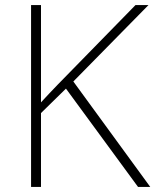

<svg xmlns="http://www.w3.org/2000/svg" viewBox="-20 -734 610 754"><path d="M570 0 268 -414 563 -714H512L206 -401C183 -377 161 -354 141 -332V-714H102V0H141V-290L239 -386L522 0Z"/></svg>

Font: Noto Sans Canadian Aboriginal ExtraLight
Style: Regular
Weight: 200
Designer: Monotype Design Team, Typotheque's Kevin King
Foundry: Monotype Imaging Inc.
Version: Version 2.004